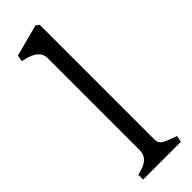

<svg xmlns="http://www.w3.org/2000/svg" viewBox="-262 -794 809 809"><g transform="rotate(-45 142.0 -390.0)"><path d="M111 -99.5V-645.2Q111 -661.8 103.5 -674.4Q96 -687 77.9 -697.1Q59.8 -707.2 25 -714L29.8 -742.5L172.5 -780L186.5 -769V-84.5Q186.5 -64 202.6 -54Q218.8 -44 258.8 -30.5L264 -28.2L258.5 0H33.5V-28.2Q61.2 -35 77.5 -43.6Q93.8 -52.2 102.4 -65.5Q111 -78.8 111 -99.5Z"/></g></svg>

Font: TMT Limkin
Style: Regular
Weight: 400
Designer: Gabriel Drozdov
Version: Version 1.000;Glyphs 3.1.2 (3151)